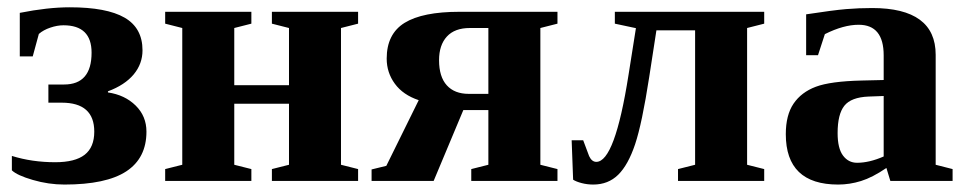

<svg xmlns="http://www.w3.org/2000/svg" viewBox="-20 -491 2620 521"><path d="M272.9 -240.2Q318.8 -233.4 348.1 -204.6Q377.4 -175.8 377.4 -133.8Q377.4 -62 322.8 -26.1Q268.1 9.8 154.8 9.8Q111.8 9.8 69.1 -2.7Q26.4 -15.1 12.2 -28.8V-67.9Q66.9 -50.8 129.9 -50.8Q183.6 -50.8 209.7 -71Q235.8 -91.3 235.8 -133.8Q235.8 -212.4 147.5 -212.4H111.3V-261.7H153.8Q228.5 -261.7 228.5 -348.1Q228.5 -422.4 152.3 -422.4Q135.3 -422.4 116.5 -416Q97.7 -409.7 85.4 -398.9L68.8 -337.9H33.7V-456.1Q109.4 -471.2 169.4 -471.2Q269.5 -471.2 318.1 -443.1Q366.7 -415 366.7 -354.5Q366.7 -317.9 342.8 -289.1Q318.8 -260.3 272.9 -243.2Z M764.2 -209.5H615.7V-43.9L662.1 -32.2V0H428.2V-32.2L474.6 -43.9V-415L428.2 -426.8V-459H662.1V-426.8L615.7 -415V-259.8H764.2V-415L717.8 -426.8V-459H951.7V-426.8L905.3 -415V-43.9L951.7 -32.2V0H717.8V-32.2L764.2 -43.9Z M1305.2 -43.9V-192.4H1237.3L1156.7 0H988.3V-31.2L1028.3 -41L1116.2 -219.2Q1073.7 -233.4 1051.5 -263.7Q1029.3 -293.9 1029.3 -332Q1029.3 -398.9 1077.9 -429Q1126.5 -459 1227.1 -459H1492.7V-426.8L1446.3 -415V-43.9L1492.7 -32.2V0H1258.8V-32.2ZM1305.2 -415H1254.9Q1213.9 -415 1192.6 -391.8Q1171.4 -368.7 1171.4 -327.6Q1171.4 -282.7 1192.4 -259.5Q1213.4 -236.3 1252 -236.3H1305.2Z M1598.1 -51.8Q1648.4 -51.8 1685.5 -287.6L1705.6 -414.6L1648.4 -426.8V-459H2053.7V-426.8L2007.3 -415V-43.9L2053.7 -32.2V0H1819.8V-32.2L1866.2 -43.9V-408.7H1761.2L1741.7 -282.2Q1722.2 -155.8 1703.4 -99.6Q1684.6 -43.5 1657.5 -16.8Q1630.4 9.8 1589.8 9.8Q1573.7 9.8 1558.6 5.9Q1543.5 2 1535.2 -3.4L1531.2 -110.4H1562.5L1578.6 -67.4Q1585.9 -51.8 1598.1 -51.8Z M2346.7 -469.2Q2519 -469.2 2519 -342.3V-43.9L2564.9 -32.2V0H2396L2385.3 -35.2Q2347.2 -9.3 2316.4 0.2Q2285.6 9.8 2254.4 9.8Q2112.3 9.8 2112.3 -127Q2112.3 -178.7 2133.3 -209.7Q2154.3 -240.7 2193.8 -255.6Q2233.4 -270.5 2318.4 -272.5L2377.9 -273.9V-340.8Q2377.9 -423.8 2310.1 -423.8Q2269 -423.8 2218.3 -398.4L2199.7 -341.3H2167.5V-452.1Q2241.2 -463.4 2275.9 -466.3Q2310.5 -469.2 2346.7 -469.2ZM2377.9 -230.5 2336.9 -229Q2289.6 -227.1 2271.2 -204.1Q2252.9 -181.2 2252.9 -129.9Q2252.9 -88.4 2267.6 -68.8Q2282.2 -49.3 2305.7 -49.3Q2338.9 -49.3 2377.9 -66.4Z"/></svg>

Font: Liberation Serif
Style: Bold
Weight: 700
Designer: Steve Matteson
Foundry: Ascender Corporation
Version: Version 2.1.5